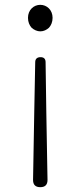

<svg xmlns="http://www.w3.org/2000/svg" viewBox="-20 -567 335 796"><path d="M122 -102 118 125 117 179C117 199 127 209 147 209C167 209 177 199 177 179L176 125L172 -102L169 -309C169 -323 162 -330 148 -330C134 -330 126 -323 126 -309ZM111 -452C121 -443 134 -437 147 -437C161 -437 173 -443 183 -452C192 -462 198 -476 198 -493C198 -526 174 -547 147 -547C120 -547 96 -526 96 -493C96 -476 102 -462 111 -452Z"/></svg>

Font: GenSenRounded2 TW L
Style: Regular
Weight: 300
Version: Version 2.100;PS 2.1;hotconv 16.6.51;makeotf.lib2.5.65220 DE